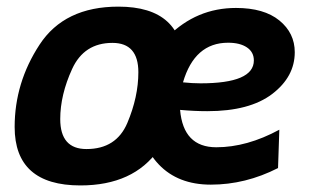

<svg xmlns="http://www.w3.org/2000/svg" viewBox="-20 -547 956 582"><path d="M587.9 -294.4Q749.5 -294.4 749.5 -363.8Q749.5 -389.2 728.5 -403.3Q707.5 -417.5 671.4 -417.5Q569.8 -417.5 534.7 -297.4Q563 -294.4 587.9 -294.4ZM619.1 12.7Q519.5 12.7 461.2 -48.6Q402.8 -109.9 402.8 -211.4Q402.8 -349.6 489.3 -436.3Q575.7 -522.9 695.3 -522.9Q780.3 -522.9 826.9 -484.9Q873.5 -446.8 873.5 -388.7Q873.5 -314.5 805.2 -262.2Q736.8 -210 608.4 -210Q568.8 -210 525.9 -213.9Q535.6 -100.6 635.7 -100.6Q728.5 -100.6 826.7 -153.8L822.8 -37.6Q724.1 12.7 619.1 12.7ZM223.6 15.1Q24.4 15.1 24.4 -162.1Q24.4 -296.4 99.9 -411.6Q175.3 -526.9 338.9 -526.9Q536.6 -526.9 536.6 -345.7Q536.6 -202.1 460.7 -93.5Q384.8 15.1 223.6 15.1ZM242.2 -95.2Q332.5 -95.2 366 -174.3Q399.4 -253.4 399.4 -328.1Q399.4 -417 320.8 -417Q234.9 -417 198.7 -338.1Q162.6 -259.3 162.6 -186Q162.6 -95.2 242.2 -95.2Z"/></svg>

Font: Cadman
Style: Bold Italic
Weight: 700
Italic angle: -12°
Designer: Paul James MIller
Foundry: High-Logic / Made with FontCreator
Version: Version 2.114;March 28, 2021;FontCreator 13.0.0.2683 64-bit